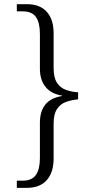

<svg xmlns="http://www.w3.org/2000/svg" viewBox="-20 -780 460 930"><path d="M110.4 129.9H61.5V95.2H89.4Q134.8 95.2 154.1 67.1Q173.3 39.1 173.3 -14.2V-185.1Q173.3 -298.3 280.8 -314.9V-316.9Q228.5 -325.2 200.9 -358.6Q173.3 -392.1 173.3 -446.8V-616.2Q173.3 -669.9 154.1 -697.5Q134.8 -725.1 89.4 -725.1H61.5V-759.8H110.4Q173.3 -759.8 206.5 -722.9Q239.7 -686 239.7 -619.1V-450.2Q239.7 -403.8 255.9 -379.4Q271.5 -355 298.6 -345Q325.7 -335 358.4 -333V-298.8Q327.1 -295.9 298.8 -286.1Q272 -275.9 255.9 -251.5Q239.7 -227.1 239.7 -181.2V-12.2Q239.7 55.2 206.5 92.5Q173.3 129.9 110.4 129.9Z"/></svg>

Font: Koh Santepheap Light
Style: Regular
Weight: 300
Designer: Danh Hong
Version: Version 2.002; ttfautohint (v1.8.3)